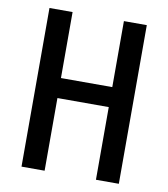

<svg xmlns="http://www.w3.org/2000/svg" viewBox="-81 -782 745 851"><g transform="rotate(10 292.0 -357.0)"><path d="M511 0H408V-327H177V0H73V-714H177V-417H408V-714H511Z"/></g></svg>

Font: Avrile Sans Condensed Medium
Style: Regular
Weight: 500
Width: 3
Designer: Monotype Design Team
Foundry: Monotype Imaging Inc.
Version: Version 2.001;September 10, 2019;FontCreator 11.5.0.2425 64-